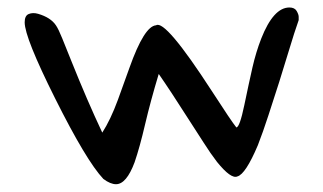

<svg xmlns="http://www.w3.org/2000/svg" viewBox="-20 -464 849 505"><path d="M397.5 -269.5Q376 -198.2 361.8 -137.7Q347.7 -77.1 334 -37.1Q312.5 20.5 285.2 20.5Q270.5 20.5 252 6.8Q207 -41 125 -205.1Q44.9 -365.2 44.9 -405.3Q44.9 -422.9 55.7 -427.2Q66.4 -431.6 80.1 -427.7Q113.3 -418 127 -397.5Q133.8 -387.7 143.6 -363.3L168 -302.7Q209 -200.2 249 -115.2Q270.5 -148.4 290 -201.2L320.3 -285.2Q359.4 -395.5 390.6 -397.5Q415 -413.1 537.1 -224.6Q588.9 -144.5 601.6 -128.9Q610.4 -128.9 622.6 -187.5Q634.8 -246.1 644 -286.6Q653.3 -327.1 667 -362.3Q699.2 -444.3 741.2 -444.3Q754.9 -444.3 760.3 -435.1Q765.6 -425.8 765.6 -419.9Q765.6 -414.1 765.6 -411.1Q753.9 -377.9 741.2 -335.4Q728.5 -293 714.4 -248.5Q700.2 -204.1 686 -160.6Q671.9 -117.2 658.2 -82Q626 -5.9 604.5 0Q587.9 7.8 550.8 -38.1Q534.2 -59.6 515.6 -88.9Q497.1 -118.2 476.6 -149.4Q426.8 -227.5 397.5 -269.5Z"/></svg>

Font: Architects Daughter
Style: Regular
Weight: 400
Designer: Kimberly Geswein
Foundry: Kimberly Geswein
Version: Version 1.003 2010